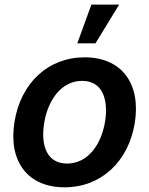

<svg xmlns="http://www.w3.org/2000/svg" viewBox="-20 -801 647 832"><path d="M315 -613.3H393.8L496.4 -781.2H376.1ZM259.9 10.7C417.6 10.7 536.2 -100.1 563.9 -267C591.6 -438.2 507.8 -552.6 346.9 -552.6C188.6 -552.6 70 -441.4 43 -273.8C14.9 -103.7 98.4 10.7 259.9 10.7ZM270.6 -92.3C183.9 -92.3 155.5 -169.4 171.5 -267.8C187.9 -369.3 246.8 -450.6 336.3 -450.6C422.2 -450.6 451 -372.5 435.4 -274.5C418.7 -172.6 359.7 -92.3 270.6 -92.3Z"/></svg>

Font: TID UI Semi Bold
Style: Italic
Weight: 600
Italic angle: -9.39999°
Designer: The TID Project Authors
Foundry: Bakken & Bæck
Version: Version 1.001;hotconv 1.0.109;makeotfexe 2.5.65596